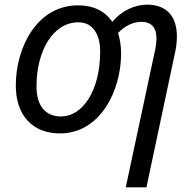

<svg xmlns="http://www.w3.org/2000/svg" viewBox="-20 -566 837 826"><path d="M610 240 735 -349C739 -370 741 -390 741 -410C741 -495 697 -546 613 -546C561 -546 504 -521 463 -472C431 -519 382 -543 316 -543C139 -543 48 -362 48 -198C48 -71 119 8 238 8C410 8 501 -174 501 -336C501 -369 496 -397 488 -424C515 -453 551 -472 588 -472C631 -472 653 -448 653 -401C653 -384 651 -366 646 -345L521 240ZM243 -65C174 -65 137 -112 137 -195C137 -345 207 -470 317 -470C387 -470 411 -406 411 -346C411 -170 332 -65 243 -65Z"/></svg>

Font: BC Sans
Style: Italic
Weight: 400
Italic angle: -12°
Designer: Monotype Design Team
Designer: Province of B.C.
Foundry: Monotype Imaging Inc.
Version: Version 2.000;GOOG;noto-source:20170915:90ef993387c0